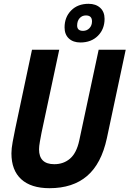

<svg xmlns="http://www.w3.org/2000/svg" viewBox="-20 -972 680 1008"><path d="M240 16Q143 16 91.5 -31Q40 -78 40 -167Q40 -192 46.5 -227Q53 -262 60 -296L148 -711H291L198 -275Q194 -254 189.5 -229Q185 -204 185 -188Q185 -110 265 -110Q314 -110 348 -139.5Q382 -169 396 -234L498 -711H640L541 -246Q512 -112 437 -48Q362 16 240 16ZM402 -749Q364 -749 341.5 -770Q319 -791 319 -828Q319 -882 353.5 -917Q388 -952 445 -952Q483 -952 506 -931Q529 -910 529 -873Q529 -819 494 -784Q459 -749 402 -749ZM416 -810Q436 -810 449.5 -824Q463 -838 463 -860Q463 -891 431 -891Q411 -891 398 -876.5Q385 -862 385 -838Q385 -810 416 -810Z"/></svg>

Font: Geist Mono
Style: Bold Italic
Weight: 700
Italic angle: -12°
Monospace: yes
Designer: Basement.studio, Andrés Briganti, Mateo Zaragoza
Foundry: Basement.studio, Vercel, Andrés Briganti, Guido Ferreyra, Mateo Zaragoza
Version: Version 1.500; ttfautohint (v1.8.4.7-5d5b)